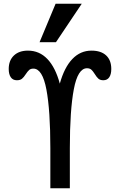

<svg xmlns="http://www.w3.org/2000/svg" viewBox="-20 -1004 640 1024"><path d="M158 -638Q143.5 -638 135.2 -630.5Q127 -623 117.5 -608.5Q107 -592 97.2 -584Q87.5 -576 70 -576Q48.5 -576 37.5 -592Q26.5 -608 26.5 -636Q26.5 -681.5 54 -707.8Q81.5 -734 129 -734Q190 -734 232.8 -689.2Q275.5 -644.5 299 -558Q323 -644.5 365.8 -689.2Q408.5 -734 468 -734Q518.5 -734 546 -708.5Q573.5 -683 573.5 -636Q573.5 -608 562.8 -592Q552 -576 531 -576Q514.5 -576 505 -584.2Q495.5 -592.5 485.5 -609Q475.5 -625 467 -632.5Q458.5 -640 444 -640Q395 -640 373.8 -528.2Q352.5 -416.5 352.5 -214V0H248.5V-214Q248.5 -415 227.5 -526.5Q206.5 -638 158 -638ZM191 -779 276.5 -984H416L278.5 -779Z"/></svg>

Font: JuliaMono SemiBold
Style: Regular
Weight: 600
Monospace: yes
Designer: cormullion
Foundry: corm
Version: Version 0.055; ttfautohint (v1.8.4)